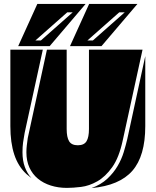

<svg xmlns="http://www.w3.org/2000/svg" viewBox="-20 -954 796 982"><path d="M321 -700V-294Q321 -252 333.5 -231.5Q346 -211 378 -211Q410 -211 422.5 -231.5Q435 -252 435 -294V-700H709L608 -237Q589 -148 554 -99Q519 -50 477.5 -26.5Q436 -3 394.5 2Q353 7 322 7Q278 7 240 -5Q202 -17 174 -40Q146 -63 130.5 -97Q115 -131 115 -175Q115 -193 117 -209.5Q119 -226 122 -248L220 -700ZM115 -64Q73 -103 53 -163.5Q33 -224 33 -309V-700H199L106 -274Q101 -246 98 -225Q95 -204 95 -175Q95 -133 107 -100Q119 -67 141 -43ZM723 -309Q723 -156 657 -80.5Q591 -5 448 8Q497 -10 529 -40Q561 -70 581.5 -105Q602 -140 613 -176.5Q624 -213 631 -243L723 -667ZM499 -718H338L436 -934H683ZM234 -718H73L171 -934H418ZM618 -891H590L427 -747H455ZM352 -891H324L161 -747H189Z"/></svg>

Font: J.M. Nexus Grotesque
Style: Regular
Weight: 900
Designer: deFharo
Foundry: deFharo
Version: Version 3.003